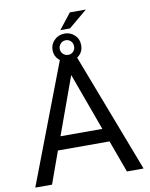

<svg xmlns="http://www.w3.org/2000/svg" viewBox="-100 -1020 853 1092"><g transform="rotate(-10 326.0 -473.5)"><path d="M475.1 -185.5 543 0H639.2L367.2 -710.9H285.2L13.7 0H110.4L177.2 -185.5ZM205.6 -262.7 326.2 -595.2 447.3 -262.7ZM380.4 -947.3 309.6 -857.4H365.2L472.7 -947.3ZM246.1 -752.4C246.1 -730 254.2 -711.1 270.5 -695.8C286.8 -680.5 306.6 -672.9 330.1 -672.9C352.9 -672.9 372.2 -680.3 387.9 -695.3C403.7 -710.3 411.6 -729.3 411.6 -752.4C411.6 -776.2 403.6 -795.7 387.5 -811C371.3 -826.3 352.2 -834 330.1 -834C306.6 -834 286.8 -826.1 270.5 -810.3C254.2 -794.5 246.1 -775.2 246.1 -752.4ZM287.6 -752.4C287.6 -764.2 291.7 -774.3 299.8 -782.7C307.9 -791.2 318 -795.4 330.1 -795.4C341.5 -795.4 351.1 -791.3 358.9 -783.2C366.7 -775.1 370.6 -764.8 370.6 -752.4C370.6 -740.7 366.7 -730.9 358.9 -722.9C351.1 -714.9 341.5 -710.9 330.1 -710.9C318.4 -710.9 308.3 -715 300 -723.1C291.7 -731.3 287.6 -741 287.6 -752.4Z"/></g></svg>

Font: Roboto1
Style: rg
Weight: 400
Designer: Google
Version: Version 2.137; 2017